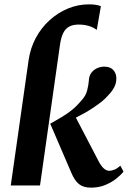

<svg xmlns="http://www.w3.org/2000/svg" viewBox="-20 -853 588 883"><path d="M29.5 0 111.5 -576Q119.5 -631.5 144.5 -678.2Q169.5 -725 207.8 -759.8Q246 -794.5 292.5 -813.8Q339 -833 389.5 -833Q406.5 -833 420.5 -830.8Q434.5 -828.5 444 -824.5L425 -715.5Q408 -728 387.2 -734Q366.5 -740 341.5 -740Q316.5 -740 299.2 -731.2Q282 -722.5 271.5 -702.5Q261 -682.5 256 -648L164 0ZM398 10Q363.5 10 343 -6.5Q322.5 -23 307 -61L211 -284Q238.5 -299.5 262.5 -313.8Q286.5 -328 309.5 -346.2Q332.5 -364.5 355 -391.5Q374 -411.5 380.5 -436Q387 -460.5 388.5 -481.5Q389.5 -504.5 400.5 -518.8Q411.5 -533 427.5 -539.8Q443.5 -546.5 459 -546.5Q487.5 -546.5 501.2 -530.8Q515 -515 515 -494Q515.5 -470 504.5 -450.2Q493.5 -430.5 477.5 -414.5Q465.5 -400 448 -386Q430.5 -372 410.2 -358.5Q390 -345 369 -333.2Q348 -321.5 329 -312L433 -112.5Q445.5 -88.5 457.8 -78Q470 -67.5 483 -67.5Q493 -67.5 506.5 -73Q520 -78.5 533.5 -91L548 -64Q538 -50.5 517 -33.2Q496 -16 466 -3Q436 10 398 10Z"/></svg>

Font: Merriweather 72pt
Style: Bold Italic
Weight: 700
Italic angle: -7.8°
Version: Version 2.101